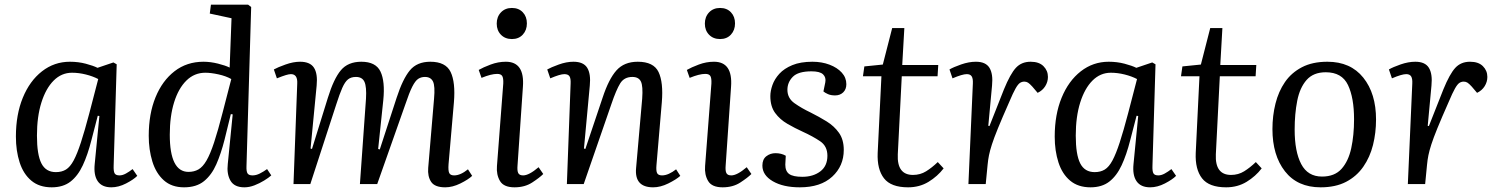

<svg xmlns="http://www.w3.org/2000/svg" viewBox="-20 -787 6413 821"><path d="M466 -79Q465 -55 470 -46Q475 -37 491 -37Q504 -37 518.5 -45Q533 -53 547 -64L567 -35Q551 -19 519 -2.5Q487 14 456 14Q416 14 398 -12Q380 -38 385 -86L405 -291L398 -292L371 -188Q355 -125 334 -80Q313 -35 281.5 -10.5Q250 14 201 14Q148 14 114 -14.5Q80 -43 64 -92.5Q48 -142 48 -203Q48 -297 77.5 -369Q107 -441 159.5 -482Q212 -523 279 -523Q315 -523 347 -514.5Q379 -506 397 -497L465 -520L479 -512ZM219 -51Q244 -51 262 -62Q280 -73 295 -101Q310 -129 326 -178Q342 -227 362 -303L400 -449Q377 -461 347 -468.5Q317 -476 288 -476Q243 -476 209.5 -442.5Q176 -409 157 -348.5Q138 -288 138 -207Q138 -126 157 -88.5Q176 -51 219 -51Z M1034 -77Q1033 -54 1038.5 -45.5Q1044 -37 1060 -37Q1075 -37 1091 -45Q1107 -53 1122 -64L1140 -37Q1129 -27 1109.5 -15Q1090 -3 1068 5.5Q1046 14 1025 14Q982 14 965.5 -14.5Q949 -43 954 -86L975 -298L967 -299L940 -189Q925 -130 905 -84.5Q885 -39 852.5 -12.5Q820 14 767 14Q714 14 680.5 -16Q647 -46 631.5 -96.5Q616 -147 616 -206Q616 -300 645 -371Q674 -442 726.5 -482.5Q779 -523 850 -523Q880 -523 912 -515Q944 -507 962 -498L970 -709L877 -729L882 -767H1041L1054 -757ZM786 -52Q810 -52 828.5 -62.5Q847 -73 863 -100.5Q879 -128 895.5 -178Q912 -228 932 -306L969 -449Q946 -462 914 -469Q882 -476 858 -476Q811 -476 777 -442.5Q743 -409 724.5 -349.5Q706 -290 706 -211Q706 -52 786 -52Z M1545 -365Q1548 -416 1538.5 -437Q1529 -458 1502 -458Q1481 -458 1468 -447.5Q1455 -437 1443.5 -411Q1432 -385 1418 -341L1307 0H1235L1251 -430Q1253 -470 1224 -470Q1216 -470 1202.5 -466Q1189 -462 1164 -452L1151 -490Q1167 -499 1200.5 -511Q1234 -523 1263 -523Q1306 -523 1322.5 -497.5Q1339 -472 1334 -421L1308 -152L1314 -150L1382 -369Q1407 -450 1437.5 -486.5Q1468 -523 1525 -523Q1587 -523 1607 -481Q1627 -439 1619 -359L1597 -150L1604 -148L1676 -369Q1702 -449 1732.5 -486Q1763 -523 1820 -523Q1886 -523 1907 -479Q1928 -435 1921 -350L1898 -85Q1896 -57 1901 -47Q1906 -37 1922 -37Q1949 -37 1981 -63L1999 -35Q1982 -19 1948.5 -2.5Q1915 14 1884 14Q1839 14 1823.5 -9.5Q1808 -33 1811 -69L1836 -365Q1841 -419 1831.5 -438.5Q1822 -458 1797 -458Q1781 -458 1768.5 -450Q1756 -442 1743 -416.5Q1730 -391 1713 -340L1593 0H1519Z M2104 -686Q2104 -715 2122 -734Q2140 -753 2169 -753Q2198 -753 2215.5 -734.5Q2233 -716 2233 -687Q2233 -658 2215.5 -639Q2198 -620 2169 -620Q2140 -620 2122 -638.5Q2104 -657 2104 -686ZM2132 -430Q2133 -453 2127.5 -462Q2122 -471 2106 -471Q2080 -471 2039 -454L2027 -488Q2046 -499 2078 -511Q2110 -523 2143 -523Q2224 -523 2216 -416L2193 -80Q2191 -57 2196 -47Q2201 -37 2217 -37Q2242 -37 2283 -72L2303 -43Q2287 -27 2255.5 -6.5Q2224 14 2180 14Q2134 14 2118 -13Q2102 -40 2105 -77Z M2889 -35Q2871 -19 2837.5 -2.5Q2804 14 2773 14Q2692 14 2700 -69L2726 -365Q2730 -419 2720.5 -438.5Q2711 -458 2684 -458Q2649 -458 2632 -430.5Q2615 -403 2594 -341L2476 0H2404L2420 -430Q2421 -452 2415 -461Q2409 -470 2393 -470Q2375 -470 2333 -452L2320 -490Q2336 -499 2369 -511Q2402 -523 2432 -523Q2475 -523 2491 -497Q2507 -471 2502 -421L2477 -152L2483 -150L2557 -370Q2583 -449 2616 -486Q2649 -523 2707 -523Q2775 -523 2796 -479Q2817 -435 2810 -350L2787 -80Q2785 -56 2790 -46.5Q2795 -37 2811 -37Q2825 -37 2840.5 -44Q2856 -51 2871 -63Z M2994 -686Q2994 -715 3012 -734Q3030 -753 3059 -753Q3088 -753 3105.5 -734.5Q3123 -716 3123 -687Q3123 -658 3105.5 -639Q3088 -620 3059 -620Q3030 -620 3012 -638.5Q2994 -657 2994 -686ZM3022 -430Q3023 -453 3017.5 -462Q3012 -471 2996 -471Q2970 -471 2929 -454L2917 -488Q2936 -499 2968 -511Q3000 -523 3033 -523Q3114 -523 3106 -416L3083 -80Q3081 -57 3086 -47Q3091 -37 3107 -37Q3132 -37 3173 -72L3193 -43Q3177 -27 3145.5 -6.5Q3114 14 3070 14Q3024 14 3008 -13Q2992 -40 2995 -77Z M3411 -31Q3457 -31 3487.5 -54Q3518 -77 3518 -121Q3518 -162 3487 -183Q3456 -204 3412 -224Q3379 -239 3347 -257.5Q3315 -276 3294.5 -304Q3274 -332 3274 -376Q3274 -398 3283 -423.5Q3292 -449 3312.5 -471.5Q3333 -494 3368 -508.5Q3403 -523 3454 -523Q3494 -523 3527 -510.5Q3560 -498 3579.5 -476.5Q3599 -455 3599 -427Q3599 -405 3585.5 -392Q3572 -379 3551 -379Q3533 -379 3520.5 -384.5Q3508 -390 3501 -396L3509 -435Q3513 -456 3499.5 -469Q3486 -482 3450 -482Q3393 -482 3370 -458.5Q3347 -435 3347 -403Q3347 -367 3377.5 -345.5Q3408 -324 3446 -306Q3482 -288 3514.5 -268Q3547 -248 3567.5 -219Q3588 -190 3588 -146Q3588 -77 3538.5 -31.5Q3489 14 3400 14Q3329 14 3284.5 -12Q3240 -38 3240 -79Q3240 -106 3257 -119Q3274 -132 3296 -132Q3321 -132 3340 -121L3338 -83Q3338 -55 3354.5 -43Q3371 -31 3411 -31Z M3676 -503 3755 -511 3795 -667H3847L3838 -509H3992L3989 -461H3836L3819 -127Q3815 -39 3884 -39Q3915 -39 3940 -54.5Q3965 -70 3990 -94L4015 -67Q3989 -33 3950.5 -9.5Q3912 14 3863 14Q3790 14 3760 -24.5Q3730 -63 3733 -133L3749 -461H3670Z M4140 -430Q4141 -451 4135 -460.5Q4129 -470 4114 -470Q4095 -470 4053 -452L4040 -490Q4057 -500 4090 -511.5Q4123 -523 4153 -523Q4195 -523 4211 -497Q4227 -471 4222 -421L4206 -249L4211 -248L4273 -405Q4300 -471 4324 -497Q4348 -523 4387 -523Q4423 -523 4442 -504Q4461 -485 4461 -458Q4461 -437 4449.5 -418.5Q4438 -400 4417 -390L4394 -417Q4383 -429 4376 -433.5Q4369 -438 4360 -438Q4350 -438 4341.5 -432.5Q4333 -427 4322.5 -408.5Q4312 -390 4296 -352Q4265 -282 4247.5 -239Q4230 -196 4221.5 -169.5Q4213 -143 4209 -123.5Q4205 -104 4203 -82L4195 0H4121Z M4908 -79Q4907 -55 4912 -46Q4917 -37 4933 -37Q4946 -37 4960.5 -45Q4975 -53 4989 -64L5009 -35Q4993 -19 4961 -2.5Q4929 14 4898 14Q4858 14 4840 -12Q4822 -38 4827 -86L4847 -291L4840 -292L4813 -188Q4797 -125 4776 -80Q4755 -35 4723.5 -10.5Q4692 14 4643 14Q4590 14 4556 -14.5Q4522 -43 4506 -92.5Q4490 -142 4490 -203Q4490 -297 4519.5 -369Q4549 -441 4601.5 -482Q4654 -523 4721 -523Q4757 -523 4789 -514.5Q4821 -506 4839 -497L4907 -520L4921 -512ZM4661 -51Q4686 -51 4704 -62Q4722 -73 4737 -101Q4752 -129 4768 -178Q4784 -227 4804 -303L4842 -449Q4819 -461 4789 -468.5Q4759 -476 4730 -476Q4685 -476 4651.5 -442.5Q4618 -409 4599 -348.5Q4580 -288 4580 -207Q4580 -126 4599 -88.5Q4618 -51 4661 -51Z M5036 -503 5115 -511 5155 -667H5207L5198 -509H5352L5349 -461H5196L5179 -127Q5175 -39 5244 -39Q5275 -39 5300 -54.5Q5325 -70 5350 -94L5375 -67Q5349 -33 5310.5 -9.5Q5272 14 5223 14Q5150 14 5120 -24.5Q5090 -63 5093 -133L5109 -461H5030Z M5627 14Q5528 14 5474.5 -54.5Q5421 -123 5421 -235Q5421 -292 5434 -344Q5447 -396 5474.5 -436Q5502 -476 5547 -499.5Q5592 -523 5656 -523Q5755 -523 5809.5 -455Q5864 -387 5864 -276Q5864 -219 5851 -167Q5838 -115 5809.5 -74Q5781 -33 5736 -9.5Q5691 14 5627 14ZM5633 -32Q5687 -32 5716.5 -65Q5746 -98 5758 -153.5Q5770 -209 5770 -277Q5770 -369 5744 -423.5Q5718 -478 5649 -478Q5596 -478 5567 -445Q5538 -412 5527 -356Q5516 -300 5516 -233Q5516 -139 5544 -85.5Q5572 -32 5633 -32Z M6019 -430Q6020 -451 6014 -460.5Q6008 -470 5993 -470Q5974 -470 5932 -452L5919 -490Q5936 -500 5969 -511.5Q6002 -523 6032 -523Q6074 -523 6090 -497Q6106 -471 6101 -421L6085 -249L6090 -248L6152 -405Q6179 -471 6203 -497Q6227 -523 6266 -523Q6302 -523 6321 -504Q6340 -485 6340 -458Q6340 -437 6328.5 -418.5Q6317 -400 6296 -390L6273 -417Q6262 -429 6255 -433.5Q6248 -438 6239 -438Q6229 -438 6220.5 -432.5Q6212 -427 6201.5 -408.5Q6191 -390 6175 -352Q6144 -282 6126.5 -239Q6109 -196 6100.5 -169.5Q6092 -143 6088 -123.5Q6084 -104 6082 -82L6074 0H6000Z"/></svg>

Font: Literata 36pt
Style: Italic
Weight: 400
Italic angle: -2°
Designer: Latin by Veronika Burian and Jose Scaglione. Greek by Irene Vlachou. Cyrillic by Vera Evstafieva
Foundry: TypeTogether
Version: Version 3.002